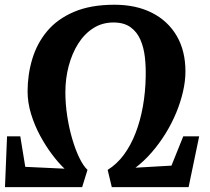

<svg xmlns="http://www.w3.org/2000/svg" viewBox="-22 -770 864 790"><path d="M-1.5 0 7 -209H61.5L82 -83.5L243.5 -76Q219.5 -98.5 193 -133.5Q166.5 -168.5 143.2 -211.5Q120 -254.5 105.8 -301.2Q91.5 -348 91.5 -394Q91.5 -463 110.8 -527.2Q130 -591.5 172 -641.8Q214 -692 282.5 -721.2Q351 -750.5 449 -750.5Q538 -750.5 603.5 -717.2Q669 -684 705 -622.5Q741 -561 741 -476Q741 -436.5 731 -393Q721 -349.5 702.8 -305.5Q684.5 -261.5 658.8 -220Q633 -178.5 602 -142.8Q571 -107 535.5 -80L683.5 -88.5L732 -209H797.5L754 0H438L421 -71Q459 -94.5 487.8 -133.5Q516.5 -172.5 536 -223Q555.5 -273.5 566 -332.5Q576.5 -391.5 577.5 -455.5Q578.5 -496.5 574 -535.8Q569.5 -575 555.5 -607Q541.5 -639 514.8 -658.2Q488 -677.5 445 -677.5Q398.5 -677.5 362 -654.2Q325.5 -631 300 -590.8Q274.5 -550.5 260.8 -499Q247 -447.5 247 -390.5Q247 -342.5 254.5 -293Q262 -243.5 275 -199.2Q288 -155 304.2 -121.2Q320.5 -87.5 338 -71L316 0Z"/></svg>

Font: Merriweather 24pt ExtraBold
Style: Italic
Weight: 800
Italic angle: -7.8°
Version: Version 2.101